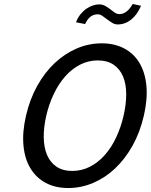

<svg xmlns="http://www.w3.org/2000/svg" viewBox="-20 -932 758 966"><path d="M323.8 14C366.4 14 407.9 5.5 448.2 -11.5C488.4 -28.5 525.4 -52.8 559 -84.5C592.7 -116.2 622 -154.5 647.1 -199.5C672.1 -244.5 691 -294.7 703.8 -350C716.6 -405.3 720.8 -455.5 716.6 -500.5C712.3 -545.5 700.6 -583.8 681.6 -615.5C662.6 -647.2 636.9 -671.5 604.5 -688.5C572 -705.5 534.5 -714 491.8 -714C448.5 -714 406.9 -705.5 367 -688.5C327 -671.5 290.1 -647.2 256.1 -615.5C222.1 -583.8 192.6 -545.5 167.6 -500.5C142.5 -455.5 123.6 -405.3 110.8 -350C98 -294.7 93.8 -244.5 98.1 -199.5C102.3 -154.5 114.2 -116.2 133.5 -84.5C152.9 -52.8 178.6 -28.5 210.7 -11.5C242.7 5.5 280.4 14 323.8 14ZM472 -628C504 -628 530.5 -620.8 551.5 -606.5C572.5 -592.2 588.3 -572.5 598.9 -547.5C609.5 -522.5 614.8 -493 615 -459C615.1 -425 610.7 -388.7 601.8 -350C592.9 -311.3 580.5 -275 564.6 -241C548.8 -207 529.8 -177.5 507.7 -152.5C485.6 -127.5 460.7 -107.8 433.1 -93.5C405.4 -79.2 375.6 -72 343.6 -72C311.6 -72 285.1 -79.2 264.1 -93.5C243.1 -107.8 227.3 -127.5 216.7 -152.5C206.1 -177.5 200.6 -207 200.1 -241C199.7 -275 203.9 -311.3 212.8 -350C221.7 -388.7 234.3 -425 250.5 -459C266.7 -493 285.8 -522.5 307.9 -547.5C330 -572.5 354.9 -592.2 382.5 -606.5C410.2 -620.8 440 -628 472 -628ZM571.8 -809C597.1 -809 620 -817.3 640.5 -834C661.1 -850.7 677.4 -873.7 689.5 -903L647.6 -912C638.5 -896 628.5 -883.5 617.4 -874.5C606.3 -865.5 594.1 -861 580.8 -861C572.8 -861 565 -863.5 557.5 -868.5C550 -873.5 542.3 -879.2 534.4 -885.5C526.6 -891.8 518 -897.5 508.9 -902.5C499.7 -907.5 489.8 -910 479.1 -910C469.8 -910 459.7 -908.3 448.9 -905C438.2 -901.7 427.5 -896.5 416.9 -889.5C406.2 -882.5 396.1 -873.3 386.5 -862C376.9 -850.7 368.8 -836.7 362.3 -820L408.2 -811C415.1 -826.3 423.7 -838.3 434 -847C444.4 -855.7 457.2 -860 472.5 -860C479.9 -860 487.4 -857.3 495.2 -852C503 -846.7 511 -840.8 519.2 -834.5C527.4 -828.2 535.9 -822.3 544.6 -817C553.4 -811.7 562.4 -809 571.8 -809Z"/></svg>

Font: Cabin Condensed
Style: Regular
Weight: 400
Italic angle: -13°
Designer: Pablo Impallari
Foundry: Pablo Impallari. www.impallari.com Igino Marini. www.ikern.com
Version: Version 1.006